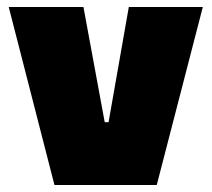

<svg xmlns="http://www.w3.org/2000/svg" viewBox="-20 -530 606 550"><path d="M136 0 5 -510H219L280 -180H291L349 -510H561L429 0Z"/></svg>

Font: Saira Thin Black
Style: Regular
Weight: 900
Version: Version 1.101